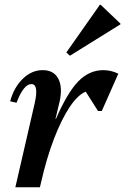

<svg xmlns="http://www.w3.org/2000/svg" viewBox="-20 -793 530 813"><path d="M45 0 127 -356Q145 -437 113 -437Q80 -437 50 -358L23 -364Q39 -423 76.5 -459.5Q114 -496 161 -496Q208 -496 227 -459.5Q246 -423 232 -361L215 -290H217Q266 -402 312 -449Q358 -496 418 -496Q450 -496 481 -481L411 -323H395L343 -405Q309 -391 274.5 -339Q240 -287 208.5 -205Q177 -123 153 -17L149 0ZM276 -557 261 -571 403 -773H406L490 -693V-690Z"/></svg>

Font: Platypi
Style: Italic
Weight: 400
Italic angle: -13°
Designer: David Sargent
Foundry: Bolt Cutter Type
Version: Version 1.200; ttfautohint (v1.8.4.7-5d5b)